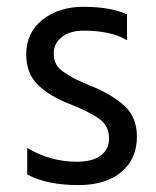

<svg xmlns="http://www.w3.org/2000/svg" viewBox="-20 -532 452 558"><path d="M349.1 -490.2Q301.3 -512.2 222.2 -512.2Q150.9 -512.2 103.5 -474.6Q56.2 -437 56.2 -374Q56.2 -317.9 90.6 -284.9Q125 -252 182.1 -230Q244.1 -205.1 270.5 -185.1Q296.9 -165 296.9 -128.9Q296.9 -98.1 272.9 -80.1Q249 -62 203.1 -62Q126 -62 59.1 -102.1V-24.9Q116.2 5.9 208 5.9Q287.1 5.9 332.5 -32Q377.9 -69.8 377.9 -134.8Q377.9 -190.9 342 -224.1Q306.2 -257.3 242.2 -283.2Q210 -296.9 200.4 -301.5Q190.9 -306.2 170.4 -319.1Q149.9 -332 143.1 -345.5Q136.2 -358.9 136.2 -377Q136.2 -405.8 159.7 -424.3Q183.1 -442.9 223.1 -442.9Q303.2 -442.9 349.1 -415Z"/></svg>

Font: FAU Chimera
Style: Regular
Weight: 400
Version: Version 1.002;hotconv 1.0.117;makeotfexe 2.5.65602